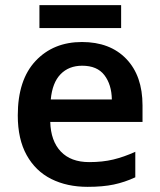

<svg xmlns="http://www.w3.org/2000/svg" viewBox="-20 -715 620 745"><path d="M298 -552Q407 -552 470 -486.5Q533 -421 533 -306V-242H175Q177 -168 216 -127Q255 -86 326 -86Q378 -86 419.5 -96Q461 -106 505 -126V-27Q464 -8 421.5 1Q379 10 320 10Q240 10 179 -20.5Q118 -51 83.5 -113Q49 -175 49 -267Q49 -405 118 -478.5Q187 -552 298 -552ZM299 -460Q247 -460 215 -427Q183 -394 177 -329H414Q413 -387 385 -423.5Q357 -460 299 -460ZM450 -695V-606H133V-695Z"/></svg>

Font: Noto Sans New Tai Lue Semibold
Style: Regular
Weight: 400
Designer: Monotype Design Team
Foundry: Monotype Imaging Inc.
Version: Version 2.004; ttfautohint (v1.8.4.7-5d5b)